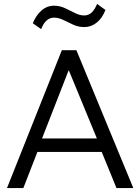

<svg xmlns="http://www.w3.org/2000/svg" viewBox="-20 -955 712 975"><path d="M15.5 0 294 -700H368L657 0H571.5L496.5 -183.5H170L98.5 0ZM193.5 -252H472L329 -599ZM189 -807 146.5 -837Q163 -877.5 190.8 -901.8Q218.5 -926 254.5 -926Q284 -926 310.2 -913.5Q336.5 -901 360.8 -888.8Q385 -876.5 408 -876.5Q430 -876.5 446 -892Q462 -907.5 473 -935L515.5 -904.5Q499.5 -863 471.2 -840.2Q443 -817.5 408 -817.5Q378.5 -817.5 352.2 -829.5Q326 -841.5 301.8 -853.5Q277.5 -865.5 254.5 -865.5Q211.5 -865.5 189 -807Z"/></svg>

Font: Geologica ExtraLight
Style: Regular
Weight: 200
Designer: Sindre Bremnes, Frode Helland
Foundry: Monokrom Skriftforlag AS
Version: Version 1.010; ttfautohint (v1.8.4.7-5d5b);gftools[0.9.28]